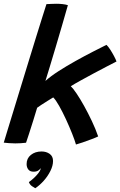

<svg xmlns="http://www.w3.org/2000/svg" viewBox="-25 -746 640 1021"><path d="M379 22.5Q373 1 358.5 -35.5Q344 -72 325.8 -111.5Q307.5 -151 289.5 -183Q271.5 -215 258 -228Q248 -222 229.5 -210.5Q211 -199 194.2 -188Q177.5 -177 172.5 -173Q164 -144 152 -105.8Q140 -67.5 129.2 -34.2Q118.5 -1 113.5 13Q84.5 16.5 56.5 16.5Q38.5 16.5 22.8 15.2Q7 14 -5 12.5Q1.5 -9 15 -53.5Q28.5 -98 46.8 -157.2Q65 -216.5 85.5 -283.8Q106 -351 126.8 -418.5Q147.5 -486 166.2 -546.5Q185 -607 199.5 -653.2Q214 -699.5 222 -724Q234 -724.5 247.2 -725.2Q260.5 -726 274 -726Q291.5 -726 307.5 -724.2Q323.5 -722.5 336 -718.5Q321.5 -668 304.8 -610Q288 -552 271 -495.2Q254 -438.5 239.8 -391.2Q225.5 -344 216.5 -315.5Q243.5 -340 286.2 -367.5Q329 -395 377 -421.8Q425 -448.5 468.5 -470.8Q512 -493 541 -507.5Q550 -499.5 561 -482.5Q572 -465.5 581.5 -447.5Q591 -429.5 594.5 -419Q573.5 -408.5 540.5 -391.2Q507.5 -374 471 -354.5Q434.5 -335 402.5 -317.2Q370.5 -299.5 351.5 -287.5Q363 -277 382 -249Q401 -221 422.2 -182.8Q443.5 -144.5 463.5 -102.2Q483.5 -60 497 -20.5Q488.5 -16 464.5 -6.8Q440.5 2.5 415.5 11Q390.5 19.5 379 22.5ZM162.5 255Q158 252.5 145.8 244.5Q133.5 236.5 128.5 222Q139 215.5 153.5 202.2Q168 189 179 174.8Q190 160.5 191 151.5Q191.5 149 191.5 148Q187 155.5 177.8 161.2Q168.5 167 153.5 167Q134.5 167 125.5 155.2Q116.5 143.5 116.5 126.5Q116.5 96 139.2 77.8Q162 59.5 196 59.5Q221 59.5 239 72.2Q257 85 257 110Q257 135 243.2 162.8Q229.5 190.5 207.8 215Q186 239.5 162.5 255Z"/></svg>

Font: Grandstander Medium
Style: Italic
Weight: 500
Italic angle: -15°
Designer: Tyler Finck
Foundry: Etcetera Type Co
Version: Version 1.200; ttfautohint (v1.8.3)